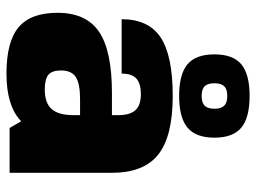

<svg xmlns="http://www.w3.org/2000/svg" viewBox="-120 -670 800 600"><g transform="rotate(90 280.0 -370.0)"><path d="M210 9.8Q110.4 9.8 65.2 -28.1Q20 -65.9 20 -149.9Q20 -239.3 79.3 -279.5Q138.7 -319.8 270 -319.8H339.8V-339.8Q339.8 -376.5 324.2 -393.3Q308.6 -410.2 274.9 -410.2Q240.7 -410.2 225.3 -396Q210 -381.8 210 -350.1H40Q40 -434.1 96.9 -471.9Q153.8 -509.8 279.8 -509.8Q405.8 -509.8 462.9 -464.6Q520 -419.4 520 -319.8V0H379.9L358.9 -36.1Q311.5 9.8 210 9.8ZM339.8 -220.2H290Q241.7 -220.2 220.9 -207Q200.2 -193.8 200.2 -160.2Q200.2 -132.3 213.9 -121.1Q227.5 -109.9 259.8 -109.9Q301.8 -109.9 320.8 -131.3Q339.8 -152.8 339.8 -200.2ZM279.8 -529.8Q211.9 -529.8 180.9 -555.9Q149.9 -582 149.9 -640.1Q149.9 -697.8 180.7 -723.9Q211.4 -750 279.8 -750Q348.1 -750 379.2 -723.9Q410.2 -697.8 410.2 -640.1Q410.2 -582.5 379.2 -556.2Q348.1 -529.8 279.8 -529.8ZM249.5 -609.6Q258.8 -600.1 279.8 -600.1Q300.8 -600.1 310.3 -609.6Q319.8 -619.1 319.8 -640.1Q319.8 -661.1 310.3 -670.7Q300.8 -680.2 279.8 -680.2Q258.8 -680.2 249.5 -670.7Q240.2 -661.1 240.2 -640.1Q240.2 -619.1 249.5 -609.6Z"/></g></svg>

Font: Fivo Sans Heavy
Style: Regular
Weight: 900
Designer: Alexander Slobzheninov
Foundry: Alexander Slobzheninov
Version: 1.0